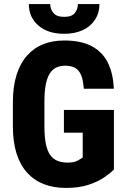

<svg xmlns="http://www.w3.org/2000/svg" viewBox="-20 -922 628 952"><path d="M544.9 -377V-81.5Q529.3 -65.4 498.8 -43.9Q468.3 -22.5 420.7 -6.3Q373 9.8 306.6 9.8Q246.6 9.8 198 -8.8Q149.4 -27.3 115 -65.2Q80.6 -103 62.3 -160.2Q43.9 -217.3 43.9 -295.9V-415Q43.9 -492.7 62 -550.3Q80.1 -607.9 113.8 -646Q147.5 -684.1 193.8 -702.6Q240.2 -721.2 298.3 -721.2Q380.9 -721.2 434.1 -693.4Q487.3 -665.5 514.2 -612.3Q541 -559.1 544.4 -481.9H395.5Q392.6 -524.9 382.1 -549.8Q371.6 -574.7 352.3 -585.4Q333 -596.2 302.7 -596.2Q277.3 -596.2 258.1 -586.7Q238.8 -577.1 225.8 -555.9Q212.9 -534.7 206.5 -500.2Q200.2 -465.8 200.2 -416V-295.9Q200.2 -246.1 206.8 -211.7Q213.4 -177.2 227.3 -156Q241.2 -134.8 263.4 -125.2Q285.6 -115.7 316.4 -115.7Q338.9 -115.7 352.8 -120.6Q366.7 -125.5 375.7 -131.8Q384.8 -138.2 390.1 -140.6V-264.2H296.9V-377ZM366.2 -901.9H473.1Q473.1 -858.4 451.7 -825Q430.2 -791.5 390.9 -772.9Q351.6 -754.4 298.3 -754.4Q217.8 -754.4 170.4 -795.4Q123 -836.4 123 -901.9H229Q229 -877 244.9 -857.7Q260.7 -838.4 298.3 -838.4Q335.9 -838.4 351.1 -857.7Q366.2 -877 366.2 -901.9Z"/></svg>

Font: Roboto Condensed ExtraBold
Style: Regular
Weight: 800
Designer: Christian Robertson
Foundry: Google
Version: Version 3.008; 2023